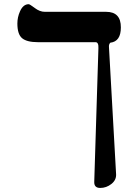

<svg xmlns="http://www.w3.org/2000/svg" viewBox="-20 -613 626 923"><path d="M538.1 224.6Q539.6 252.4 515.4 271.5Q491.2 290.5 461.9 290.5Q431.6 290.5 433.1 260.3L453.1 -380.9Q454.6 -410.2 439.5 -410.2H162.6Q109.4 -410.2 86.4 -429.2Q63.5 -448.2 63.5 -500Q63.5 -530.3 76.2 -558.6Q91.3 -592.8 118.2 -592.8Q123 -592.8 147.2 -574.5Q171.4 -556.2 195.3 -556.2H490.2Q561.5 -556.2 561 -481Q561 -413.6 510.3 -407.7Q502.4 -399.9 503.9 -385.7Z"/></svg>

Font: Accordance
Style: Bold
Weight: 700
Version: Version 1.2 (build January 31, 2020) Miklal Software Solutio